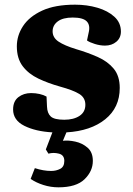

<svg xmlns="http://www.w3.org/2000/svg" viewBox="-20 -553 568 821"><path d="M230 248Q197 248 165.5 238Q134 228 111 212L129 166Q166 178 199 178Q220 178 237.5 169Q255 160 255 135Q255 110 232 104Q209 98 187 104L176 86L204 13Q132 9 84 -15Q36 -39 36 -85Q36 -120 58.5 -137.5Q81 -155 113 -155Q132 -155 149.5 -151Q167 -147 179 -140L181 -97Q182 -69 197 -55Q212 -41 255 -41Q295 -41 320 -57.5Q345 -74 345 -105Q345 -135 319.5 -151Q294 -167 236 -183Q186 -197 144 -217Q102 -237 77 -270Q52 -303 52 -355Q52 -401 78.5 -441.5Q105 -482 160 -507.5Q215 -533 301 -533Q352 -533 396.5 -520Q441 -507 469 -481.5Q497 -456 497 -418Q497 -391 477.5 -374.5Q458 -358 429 -358Q408 -358 385.5 -365Q363 -372 352 -380L359 -413Q367 -445 351 -461.5Q335 -478 291 -478Q249 -478 227 -461.5Q205 -445 205 -419Q205 -392 230.5 -375Q256 -358 305 -343Q356 -328 398.5 -309Q441 -290 466.5 -259Q492 -228 492 -177Q492 -93 430 -43Q368 7 264 13L249 49Q272 46 302 52.5Q332 59 354.5 78.5Q377 98 377 135Q377 179 341.5 213.5Q306 248 230 248Z"/></svg>

Font: Literata 36pt ExtraBold
Style: Italic
Weight: 800
Italic angle: -2°
Designer: Latin by Veronika Burian and Jose Scaglione. Greek by Irene Vlachou. Cyrillic by Vera Evstafieva
Foundry: TypeTogether
Version: Version 3.002